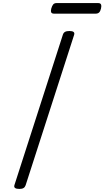

<svg xmlns="http://www.w3.org/2000/svg" viewBox="-20 -1217 680 1251"><path d="M106 14Q87 14 78.5 8Q70 2 74 -11L390 -992Q394 -1004 404 -1009.5Q414 -1015 433 -1015Q451 -1015 459 -1009Q467 -1003 463 -990L147 -10Q143 2 133.5 8Q124 14 106 14ZM333 -1128Q317 -1128 313.5 -1137Q310 -1146 314 -1161Q319 -1179 326.5 -1188Q334 -1197 349 -1197H619Q635 -1197 638.5 -1187Q642 -1177 638 -1161Q634 -1144 626 -1136Q618 -1128 603 -1128Z"/></svg>

Font: Playwrite RO Light
Style: Regular
Weight: 300
Version: Version 1.002